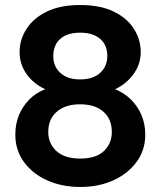

<svg xmlns="http://www.w3.org/2000/svg" viewBox="-20 -732 638 764"><path d="M299 12Q227 12 168.5 -14Q110 -40 75.5 -87Q41 -134 41 -196Q41 -239 55.5 -274Q70 -309 96.5 -336Q123 -363 160 -377Q114 -398 86 -437Q58 -476 58 -525Q58 -574 85.5 -617Q113 -660 166.5 -686Q220 -712 299 -712Q379 -712 432.5 -686Q486 -660 513 -617Q540 -574 540 -525Q540 -477 511.5 -437.5Q483 -398 438 -377Q475 -362 501.5 -335.5Q528 -309 543 -274Q558 -239 558 -196Q558 -134 523 -87Q488 -40 430 -14Q372 12 299 12ZM299 -101Q362 -101 393.5 -131Q425 -161 425 -207Q425 -258 391.5 -287.5Q358 -317 299 -317Q240 -317 206 -287.5Q172 -258 172 -207Q172 -161 204.5 -131Q237 -101 299 -101ZM299 -416Q350 -416 378.5 -442Q407 -468 407 -509Q407 -553 378.5 -577.5Q350 -602 299 -602Q248 -602 220 -577.5Q192 -553 192 -508Q192 -468 220 -442Q248 -416 299 -416Z"/></svg>

Font: DM Sans 36pt
Style: Bold
Weight: 700
Version: Version 4.004;gftools[0.9.30]